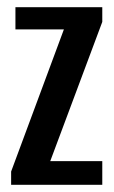

<svg xmlns="http://www.w3.org/2000/svg" viewBox="-20 -515 317 535"><path d="M11 0V-37L158 -433H23V-495H265V-454L120 -66H265V0Z"/></svg>

Font: Alumni Sans SemiBold
Style: Regular
Weight: 600
Designer: Robert E. Leuschke
Foundry: Robert E. Leuschke
Version: Version 1.018